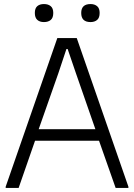

<svg xmlns="http://www.w3.org/2000/svg" viewBox="-20 -928 663 948"><path d="M8 -6 263 -740H359L614 -6V0H551L469 -233H153L72 0H8ZM451 -290 355 -566 314 -686H308L268 -566L171 -290ZM197 -819Q176 -819 164 -830Q152 -841 152 -864Q152 -887 164 -897.5Q176 -908 197 -908Q218 -908 230.5 -897.5Q243 -887 243 -864Q243 -840 230.5 -829.5Q218 -819 197 -819ZM427 -819Q381 -819 381 -864Q381 -908 427 -908Q447 -908 459.5 -897.5Q472 -887 472 -864Q472 -840 459.5 -829.5Q447 -819 427 -819Z"/></svg>

Font: Encode Sans Narrow
Style: Light
Weight: 300
Designer: Pablo Impallari, Andres Torresi
Foundry: Pablo Impallari, Andres Torresi
Version: Version 1.000; ttfautohint (v1.00) -l 8 -r 50 -G 200 -x 14 -